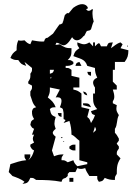

<svg xmlns="http://www.w3.org/2000/svg" viewBox="-20 -886 660 924"><path d="M382 -713 383 -711C387 -715 391 -723 396 -734L399 -737L412 -740L418 -745C424 -767 429 -780 431 -782C427 -796 425 -809 425 -820C425 -827 425 -833 427 -839L424 -843C418 -837 412 -834 407 -834C402 -834 399 -836 395 -841C393 -843 400 -843 403 -846C403 -853 394 -866 375 -866C364 -866 350 -861 332 -848L313 -825C309 -821 306 -821 304 -824C287 -808 295 -823 284 -783C278 -778 289 -776 270 -768C270 -770 270 -770 269 -770C266 -770 257 -755 235 -724L210 -705C209 -705 209 -704 208 -704C194 -704 194 -689 188 -674C192 -668 210 -652 225 -652C236 -652 245 -660 251 -680H253C265 -680 274 -668 286 -668C296 -668 309 -677 327 -707C334 -696 342 -692 350 -692C365 -692 378 -706 382 -713ZM314 -30V-11H333V-30ZM268 8 276 18ZM372 -153 380 -143ZM274 -225C270 -221 279 -221 280 -222C284 -226 275 -226 274 -225ZM314 -228 324 -219ZM284 -206C280 -202 289 -202 290 -203ZM314 -181V-171C328 -162 326 -162 343 -162V-190C326 -190 328 -190 314 -181ZM437 -238 448 -228ZM276 -247 286 -238ZM306 -247 314 -238ZM410 -294 418 -285ZM437 -276C440 -270 442 -266 442 -263C442 -258 438 -255 428 -247ZM380 -446C385 -431 385 -432 400 -427C395 -442 395 -441 380 -446ZM258 -389 268 -380ZM380 -389V-380L418 -370C409 -391 403 -388 380 -389ZM240 -342 248 -332ZM258 -342C263 -327 261 -328 276 -323V-342ZM220 -465 268 -455 248 -417C251 -417 254 -418 256 -418C270 -418 276 -411 276 -401C276 -392 273 -381 268 -370C287 -363 282 -360 286 -342V-313C301 -306 295 -310 286 -294L314 -304C321 -281 324 -262 324 -238C340 -232 348 -218 362 -209V-115L400 -105V-96L352 -86C341 -97 337 -102 333 -115L306 -105C292 -114 293 -115 276 -115C276 -132 277 -129 286 -143C266 -143 259 -141 240 -134L230 -162L248 -228C238 -236 234 -242 234 -247C234 -252 238 -258 248 -266C244 -277 242 -284 242 -292C242 -301 244 -310 248 -323C226 -331 225 -338 220 -361C229 -370 232 -369 248 -370C239 -393 229 -402 210 -417C217 -431 220 -440 220 -453ZM410 -484 418 -474ZM224 -515C228 -519 227 -510 226 -509C222 -505 223 -514 224 -515ZM400 -540C405 -525 403 -526 418 -521V-540ZM220 -550H240C235 -535 235 -536 220 -531ZM68 -692C60 -673 60 -663 60 -644C43 -632 38 -626 30 -607C46 -598 49 -597 68 -597C81 -578 84 -576 106 -569L98 -588L134 -559C134 -542 135 -545 126 -531C127 -525 126 -521 126 -518C126 -510 124 -505 116 -493V-484L134 -474C134 -457 135 -460 126 -446V-427C135 -404 135 -388 154 -370C139 -365 139 -366 134 -351C134 -332 135 -329 144 -313C128 -303 130 -303 126 -285C135 -270 133 -272 144 -266L134 -238H144C139 -228 138 -223 138 -218C138 -213 139 -209 144 -200L126 -190V-181C135 -166 133 -168 144 -162C137 -140 133 -129 116 -115C125 -129 126 -126 126 -143H98C98 -126 97 -129 106 -115C78 -113 56 -104 30 -96L22 -58L40 -39C59 -32 81 -25 98 -11L88 -1C113 -4 116 -8 126 -30C143 -30 140 -29 154 -20C197 -20 234 -19 276 -11C281 -26 281 -25 296 -30L306 -39V-49L314 -58H343L352 -77C360 -74 365 -73 370 -73C375 -73 380 -74 390 -77C395 -61 401 -53 410 -39H448C448 -22 447 -25 456 -11C474 -15 474 -14 484 -30C502 -22 513 -20 533 -20C533 -37 533 -35 542 -49C542 -81 543 -98 560 -124L542 -143C542 -160 543 -157 552 -171V-181C546 -190 542 -193 542 -195C542 -197 546 -200 552 -209V-219C545 -231 542 -238 533 -247V-266C546 -284 540 -309 552 -332C544 -345 540 -352 540 -362C540 -367 541 -373 542 -380L523 -389V-399C529 -407 530 -414 530 -421C530 -431 527 -442 523 -455H542V-474L523 -493V-550H533V-588H580C595 -609 597 -618 598 -644L560 -654L570 -673L560 -682C540 -676 531 -665 514 -654L523 -682C502 -680 502 -682 494 -663H466C462 -673 459 -678 456 -678C452 -678 446 -672 437 -663V-682H428V-663L410 -682C399 -675 391 -673 384 -673C375 -673 367 -677 352 -682C352 -665 353 -668 362 -654C343 -641 340 -638 333 -616C363 -603 389 -604 400 -569L437 -559C437 -539 440 -530 448 -512C435 -507 428 -499 428 -489C428 -482 431 -473 437 -465V-436H428V-413C428 -393 431 -378 448 -361L418 -351C423 -336 422 -337 437 -332C432 -316 427 -308 418 -294C412 -310 413 -313 400 -323L410 -361L372 -370V-436C357 -448 352 -451 333 -455V-465H362V-512L324 -521V-550C310 -559 313 -559 296 -559V-569C314 -569 317 -569 333 -578V-588C319 -597 323 -597 306 -597C323 -614 324 -624 324 -646V-654C298 -654 289 -658 268 -673C260 -671 253 -670 246 -670C236 -670 226 -673 210 -682L220 -692C206 -688 194 -686 182 -686C167 -686 152 -689 134 -692L126 -673C113 -677 109 -681 98 -692C85 -690 80 -689 68 -692ZM596 -663C596 -665 595 -668 594 -668C591 -665 596 -655 596 -663ZM343 -569H372L362 -588C347 -583 348 -584 343 -569Z"/></svg>

Font: GNUTypewriter
Style: Standard
Weight: 400
Version: Version 001.000